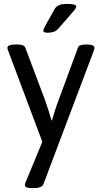

<svg xmlns="http://www.w3.org/2000/svg" viewBox="-20 -752 521 980"><path d="M422 -525Q462 -525 462 -508Q462 -503 459 -494L202 187Q198 198 185.5 203Q173 208 155 208H140Q107 208 107 192Q107 190 107.5 187.5Q108 185 112 175L196 -28L21 -495Q20 -497 19 -501Q18 -505 18 -508Q18 -525 61 -525H69Q84 -525 94.5 -521.5Q105 -518 109 -509L211 -238Q220 -213 228 -187Q236 -161 243 -137H245Q252 -160 260.5 -187.5Q269 -215 278 -238L378 -509Q381 -518 392 -521.5Q403 -525 419 -525ZM321 -732Q369 -732 369 -719Q369 -715 366 -709.5Q363 -704 353.5 -693Q344 -682 325.5 -660.5Q307 -639 275 -603Q267 -594 253.5 -589.5Q240 -585 224 -585Q212 -585 206.5 -587.5Q201 -590 201 -595Q201 -602 213 -624Q225 -646 259 -706Q267 -720 282 -726Q297 -732 321 -732Z"/></svg>

Font: Asap VF Beta
Style: Regular
Weight: 400
Designer: Pablo Cosgaya
Foundry: Pablo Cosgaya
Version: Version 1.007